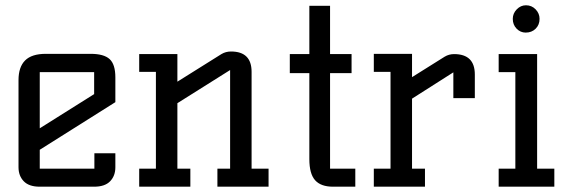

<svg xmlns="http://www.w3.org/2000/svg" viewBox="-20 -704 2150 724"><path d="M49.8 -73.2V-401.9Q49.8 -451.2 74.7 -476.1Q99.6 -501 152.8 -501H321.8Q371.6 -501 393.3 -481.2Q415 -461.4 415 -412.1V-318.8L129.9 -139.2V-67.9H335.9V-126H415V-73.2Q415 -41 395.3 -20.5Q375.5 0 335 0H129.9Q89.4 0 69.6 -20.5Q49.8 -41 49.8 -73.2ZM129.9 -220.2 335 -349.1V-432.1H129.9Z M504.9 0V-67.9H567.9V-433.1H504.9V-500H648.9V-396L814.9 -500Q831.1 -509.8 851.1 -509.8Q928.7 -509.8 928.7 -433.1V-67.9H992.7V0H799.8V-67.9H847.7V-439.9L648.9 -314.9V-67.9H697.8V0Z M1072.8 -428.2V-500H1146.5V-682.1H1224.6V-500H1305.7V-428.2H1224.6V-67.9H1319.8V0H1235.8Q1189.9 0 1168.2 -24.4Q1146.5 -48.8 1146.5 -104V-428.2Z M1389.6 0V-67.9H1452.6V-433.1H1389.6V-501H1533.7V-413.1L1656.7 -490.2Q1672.9 -500 1692.4 -500Q1770.5 -500 1770.5 -422.9V-334H1689.5V-431.2L1533.7 -332V-67.9H1582.5V0Z M1860.4 0V-67.9H1923.3V-432.1H1860.4V-500H2005.4V-67.9H2070.3V0ZM1913.6 -632.8Q1913.6 -653.3 1928.5 -668.7Q1943.4 -684.1 1963.4 -684.1Q1984.9 -684.1 1999.8 -668.7Q2014.6 -653.3 2014.6 -632.8Q2014.6 -610.4 1999.8 -595.7Q1984.9 -581.1 1962.4 -581.1Q1942.4 -581.1 1928 -595.9Q1913.6 -610.8 1913.6 -632.8Z"/></svg>

Font: Kelly Slab
Style: Regular
Weight: 400
Designer: Denis Masharov
Foundry: Denis Masharov
Version: Version 1.001